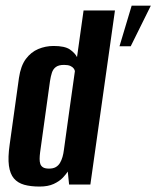

<svg xmlns="http://www.w3.org/2000/svg" viewBox="-20 -668 566 695"><path d="M123.2 7.3Q91 7.3 67.7 0.8Q44.3 -5.8 30.4 -22.1Q16.4 -38.4 12.3 -68.2Q8.2 -98 15 -144.8L48.6 -385.9Q55 -429.5 73.6 -454.6Q92.3 -479.6 118.6 -490.6Q144.9 -501.6 174 -501.6Q214.3 -501.6 232.7 -489.1Q251.1 -476.5 258.8 -461.3L282.5 -630H396.1L307.1 0H230.1L225.3 -47Q219.3 -37.5 207.2 -24.6Q195 -11.8 174.4 -2.2Q153.8 7.3 123.2 7.3ZM157.5 -57.7Q172.7 -57.7 182 -63.2Q191.4 -68.7 197.1 -78.2Q202.8 -87.8 206.3 -100Q209.7 -112.1 211.4 -125.9Q221 -197.4 231.1 -268.5Q241.1 -339.6 251.1 -410.4Q250.8 -414.5 246.9 -420Q243 -425.5 234.7 -429.3Q226.4 -433.1 211.9 -433.1Q192.5 -433.1 182.3 -425.5Q172.1 -418 167.8 -404.6Q163.5 -391.3 160.9 -373.9L125.2 -116.7Q123.5 -103.5 123.4 -93Q123.3 -82.4 126 -74.4Q128.8 -66.5 136.1 -62.1Q143.4 -57.7 157.5 -57.7ZM412.6 -500.6 456.6 -647.6H526L453.2 -500.6Z"/></svg>

Font: Alumni Sans SC Thin
Style: Italic
Weight: 100
Italic angle: -8°
Designer: Robert E. Leuschke
Foundry: Robert E. Leuschke
Version: Version 1.016